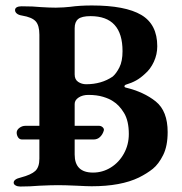

<svg xmlns="http://www.w3.org/2000/svg" viewBox="-20 -677 667 702"><path d="M593 -194Q593 -143 576.5 -110Q560 -77 539 -60Q518 -43 488 -28Q422 4 315 4Q299 4 261 2Q217 0 192 0Q168 0 124 2Q90 5 54 5Q44 5 37 1Q30 -3 30 -9Q30 -22 56 -28Q94 -38 109 -52Q124 -66 124 -97V-167H61Q51 -167 46 -175Q41 -183 41 -192Q41 -202 51 -209.5Q61 -217 73 -217H124V-550Q124 -584 110.5 -599Q97 -614 61 -620Q48 -622 41.5 -627.5Q35 -633 35 -640Q35 -647 41.5 -650.5Q48 -654 59 -654Q102 -654 130 -651Q162 -649 184 -649Q197 -649 212.5 -650Q228 -651 236 -652Q271 -657 316 -657Q438 -657 496.5 -622.5Q555 -588 555 -508Q555 -478 542.5 -451Q530 -424 510 -407Q494 -392 478 -383Q462 -374 439 -367Q435 -365 435 -361.5Q435 -358 439 -357Q506 -341 549.5 -306Q593 -271 593 -194ZM253 -405Q253 -386 266 -377.5Q279 -369 295 -369Q351 -369 392 -397Q405 -408 416.5 -430.5Q428 -453 428 -490Q428 -618 311 -618Q279 -618 266 -607.5Q253 -597 253 -574ZM451 -187Q451 -235 433.5 -264Q416 -293 393 -307Q380 -316 357 -323Q334 -330 303 -330Q282 -330 267.5 -320.5Q253 -311 253 -297V-217H342Q349 -217 354.5 -212.5Q360 -208 360 -202L359 -198Q355 -185 345.5 -176Q336 -167 322 -167H253V-112Q253 -46 320 -46Q355 -46 385 -64.5Q415 -83 433 -115.5Q451 -148 451 -187Z"/></svg>

Font: EB Garamond SemiBold
Style: Regular
Weight: 600
Designer: Georg Duffner and Octavio Pardo
Foundry: Georg Duffner
Version: Version 1.000